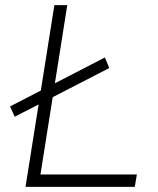

<svg xmlns="http://www.w3.org/2000/svg" viewBox="-20 -725 614 745"><path d="M79 0 191 -705H241L137 -48H511L503 0ZM37 -272 19 -312 387 -502 404 -461Z"/></svg>

Font: Nunito Sans 7pt ExtraLight
Style: Italic
Weight: 250
Italic angle: -9°
Designer: Vernon Adams
Foundry: Vernon Adams
Version: Version 3.101;gftools[0.9.27]